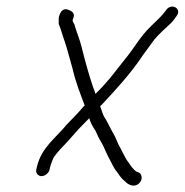

<svg xmlns="http://www.w3.org/2000/svg" viewBox="-20 -537 570 593"><path d="M161.1 -464C169.1 -444.6 172.8 -428 180.2 -408C187.8 -385.6 197.3 -348.1 204.6 -323C214.3 -280.4 228.1 -247.8 241.7 -211L238 -208C222.7 -189 201.6 -168.7 184.9 -151C152.6 -110.7 108 -82.4 93.8 -21L92 -13C89.6 -2.4 97.8 7 108.4 7C118.9 7 130.6 -2.4 133 -13L134.8 -21C136.6 -28.6 143.2 -46.6 147.2 -53C158.9 -68.9 172.6 -83.2 187.9 -99C207.1 -120 219.9 -136.2 240 -156L255.7 -172C260.4 -154.6 267.4 -145 275.5 -132C280.7 -120 285.8 -108.6 292.6 -98C302.9 -81 306.2 -67.7 316.3 -49C324.6 -35.2 330.8 -17.7 340.6 -7L351.2 8C355.8 14 360.4 18.7 364.9 22C371.5 29.4 387 41.4 402.7 34C421.1 25.2 421.6 2 408.9 -4C397.4 -7.5 394.7 -12.4 386.9 -21L376.3 -36C365.5 -50.1 354.4 -76.7 345.2 -92C340.2 -102.4 336.1 -115.3 329.9 -125C321 -139.7 313.3 -158.4 303.9 -173C297.3 -181.6 294.1 -197 289.3 -209C291.7 -211 293.8 -213 295.6 -215C339.3 -261.6 385.7 -312.4 421.7 -367L456.8 -415C470.3 -431.2 492.1 -450.9 507.4 -465C515.9 -473.4 519.6 -479.7 525.7 -488C543.1 -511.8 507.2 -529.2 492.6 -505C479.1 -486.5 462 -471.4 445.1 -455C412.8 -424.2 393.1 -386.1 364.3 -352C349.1 -333.1 337 -316.9 321.8 -298L297.3 -270C290.3 -262.7 282.9 -255 275 -247C272.7 -254.3 270.1 -261.7 267.1 -269C254.4 -306.4 243.2 -347.1 232.8 -389C225.7 -417.6 218.6 -432.3 211.3 -456C212.5 -461.3 200.6 -471.5 205.4 -478C213.3 -494.5 203.4 -502.2 192.8 -506C176.6 -514 166 -502.3 161.9 -484.5C160.4 -478.2 162.2 -468.9 161.1 -464Z"/></svg>

Font: HoneyBee
Style: SeLitIt
Weight: 300
Foundry: Cannot Into Space Fonts
Version: Version 0.89